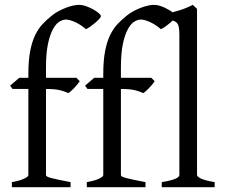

<svg xmlns="http://www.w3.org/2000/svg" viewBox="-20 -777 933 797"><path d="M651.4 0V-21Q672.4 -24.4 686.5 -28.1Q700.7 -31.7 709 -35.4Q717.3 -39.1 720.9 -43Q724.6 -46.9 724.6 -50.8V-632.8Q724.6 -654.8 721.7 -667Q718.8 -679.2 710.9 -685.1Q705.1 -689.5 696.8 -691.9Q691.9 -687 686 -682.1Q676.3 -673.8 665.8 -666.5Q655.3 -659.2 647.9 -655.8Q636.2 -666 624.3 -673.6Q612.3 -681.2 601.3 -686Q590.3 -690.9 580.8 -693.4Q571.3 -695.8 564.9 -695.8Q552.2 -695.8 537.8 -687.3Q523.4 -678.7 511 -656.2Q498.5 -633.8 490.2 -595.2Q481.9 -556.6 481.9 -496.1V-454.1H607.9L622.1 -439.9Q617.7 -433.1 611.1 -425.3Q604.5 -417.5 597.9 -410.6Q591.3 -403.8 585 -398.2Q578.6 -392.6 574.2 -390.6Q563 -396.5 542 -402.1Q521 -407.7 481.9 -407.7V-49.8Q481.9 -46.9 487.1 -43.9Q492.2 -41 504.4 -37.8Q516.6 -34.7 535.9 -30.5Q555.2 -26.4 584 -21V0H340.3V-21Q374 -26.9 391.4 -35.4Q408.7 -43.9 408.7 -49.8V-407.7H343.3L333 -421.4L371.1 -454.1H408.7V-469.2Q408.7 -526.9 416.5 -566.2Q424.3 -605.5 437.7 -632.6Q451.2 -659.7 468.8 -678Q486.3 -696.3 505.9 -711.9Q519 -722.7 534.7 -731Q550.3 -739.3 565.7 -745.1Q581.1 -751 595 -753.9Q608.9 -756.8 618.2 -756.8Q633.3 -756.8 649.4 -751Q665.5 -745.1 678.7 -737.3Q688.5 -731.9 696.3 -726.1Q709 -729.5 720.7 -732.9Q750 -741.2 780.3 -756.8L797.9 -740.2V-50.8Q797.9 -43.5 814.5 -35.6Q831.1 -27.8 871.1 -21V0ZM398.9 -710Q398.9 -706.1 391.8 -698.2Q384.8 -690.4 375 -682.1Q365.2 -673.8 354.7 -666.5Q344.2 -659.2 336.9 -655.8Q325.2 -666 313.2 -673.6Q301.3 -681.2 290.3 -686Q279.3 -690.9 269.8 -693.4Q260.3 -695.8 253.9 -695.8Q241.2 -695.8 226.8 -687.3Q212.4 -678.7 200 -656.2Q187.5 -633.8 179.2 -595.2Q170.9 -556.6 170.9 -496.1V-454.1H296.9L311 -439.9Q306.6 -433.1 300 -425.3Q293.5 -417.5 286.9 -410.6Q280.3 -403.8 273.9 -398.2Q267.6 -392.6 263.2 -390.6Q252 -396.5 231 -402.1Q210 -407.7 170.9 -407.7V-49.8Q170.9 -46.9 176 -43.9Q181.2 -41 193.4 -37.8Q205.6 -34.7 224.9 -30.5Q244.1 -26.4 272.9 -21V0H29.3V-21Q63 -26.9 80.3 -35.4Q97.7 -43.9 97.7 -49.8V-407.7H32.2L22 -421.4L60.1 -454.1H97.7V-469.2Q97.7 -526.9 105.5 -566.2Q113.3 -605.5 126.7 -632.6Q140.1 -659.7 157.7 -678Q175.3 -696.3 194.8 -711.9Q208 -722.7 223.6 -731Q239.3 -739.3 254.6 -745.1Q270 -751 283.9 -753.9Q297.9 -756.8 307.1 -756.8Q322.3 -756.8 338.4 -751Q354.5 -745.1 367.9 -737.5Q381.3 -730 390.1 -722.2Q398.9 -714.4 398.9 -710Z"/></svg>

Font: Gentium Unicode
Style: Regular
Weight: 400
Version: Version 1.009